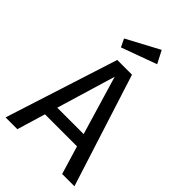

<svg xmlns="http://www.w3.org/2000/svg" viewBox="-266 -1008 1106 1106"><g transform="rotate(45 286.5 -455.5)"><path d="M415 -173H154L102 0H6L227 -689H347L567 0H467ZM392 -250 285 -610 177 -250ZM407 -834 191 -755 167 -804 367 -911Z"/></g></svg>

Font: Statis Sans
Style: Regular
Weight: 400
Designer: bBox Type GmbH
Foundry: bBox Type GmbH
Version: Version 1.000